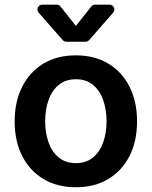

<svg xmlns="http://www.w3.org/2000/svg" viewBox="-20 -789 648 820"><path d="M42.6 -270.6Q42.6 -355.1 74.8 -418.7Q106.9 -482.2 165.5 -517.4Q224.1 -552.6 304 -552.6Q383.9 -552.6 442.5 -517.4Q501.1 -482.2 533.2 -418.7Q565.3 -355.1 565.3 -270.6Q565.3 -186.1 533.2 -122.9Q501.1 -59.7 442.5 -24.5Q383.9 10.7 304 10.7Q224.1 10.7 165.5 -24.5Q106.9 -59.7 74.8 -122.9Q42.6 -186.1 42.6 -270.6ZM435 -271Q435 -321 420.6 -361.7Q406.2 -402.3 377.1 -426.5Q348 -450.6 304.7 -450.6Q260.3 -450.6 231 -426.5Q201.7 -402.3 187.3 -361.7Q172.9 -321 172.9 -271Q172.9 -221.2 187.3 -180.8Q201.7 -140.3 231 -116.3Q260.3 -92.3 304.7 -92.3Q348 -92.3 377.1 -116.3Q406.2 -140.3 420.6 -180.8Q435 -221.2 435 -271ZM221.9 -769.2H160.9Q152 -769.2 146 -762.8Q139.9 -756.4 139.9 -748.2Q139.9 -741.1 145.2 -734.7L247.9 -617.9Q253.9 -610.8 263.5 -610.8H345.2Q354.8 -610.8 360.8 -617.9L463.1 -734.7Q468.4 -741.1 468.4 -748.2Q468.4 -756.4 462.4 -762.8Q456.3 -769.2 447.4 -769.2H386.4Q376.1 -769.2 370 -761.4L304 -678.3L238.3 -761.4Q232.2 -769.2 221.9 -769.2Z"/></svg>

Font: DeltaSans SemiBold
Style: Regular
Weight: 600
Designer: Rasmus Andersson
Foundry: rsms
Version: Version 3.012